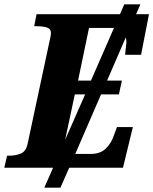

<svg xmlns="http://www.w3.org/2000/svg" viewBox="-43 -780 713 893"><path d="M-23 0 -10 -56H2Q31 -56 55 -66.5Q79 -77 86 -114L189 -596Q191 -604 192.5 -612.5Q194 -621 194 -626Q194 -646 175.5 -652Q157 -658 127 -658H116L127 -714H515L535 -760H610L590 -714H650L613 -525H539Q539 -529 540.5 -542.5Q542 -556 543.5 -569Q545 -582 545 -585Q545 -596 542 -606L455 -405H524L510 -341H427L307 -64H379Q423 -64 448.5 -88.5Q474 -113 485 -146L501 -189H575L529 0H279L238 93H163L204 0ZM320 -405H380L487 -650Q483 -650 479 -650H371ZM305 -341 260 -130 353 -341Z"/></svg>

Font: Noto Serif SemiCondensed ExtraBold
Style: Italic
Weight: 800
Width: 4
Italic angle: -12°
Designer: Monotype Design Team
Foundry: Monotype Imaging Inc.
Version: Version 2.014; ttfautohint (v1.8.4.7-5d5b)